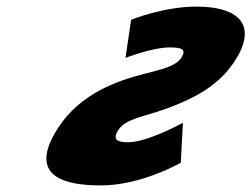

<svg xmlns="http://www.w3.org/2000/svg" viewBox="-20 -548 763 583"><path d="M576 -528C711 -528 761.1 -468 693.1 -363C643.2 -286 567.9 -250 498.4 -223C421 -193 363.1 -190 339.1 -153C317.1 -119 345.1 -116 370.1 -116C427.1 -116 535.4 -175 535.4 -175L529 -54C529 -54 410.3 15 286.3 15C181.3 15 58.8 -9 156.6 -160C224.6 -265 337.3 -303 418.9 -324C471.9 -338 513.1 -346 530.6 -373C546.1 -397 534.7 -404 495.7 -404C441.7 -404 361 -372 361 -372L378.1 -488C378.1 -488 477 -528 576 -528Z"/></svg>

Font: Hussar
Style: BdWodka
Weight: 700
Foundry: Cannot Into Space Fonts
Version: Version 2.00